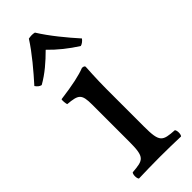

<svg xmlns="http://www.w3.org/2000/svg" viewBox="-225 -690 719 719"><g transform="rotate(-45 134.5 -330.0)"><path d="M181 -122V-321C181 -371 185 -435 185 -435C185 -439 180 -442 172 -442C144 -431 104 -422 35 -413C33 -407 35 -391 37 -385C92 -380 102 -374 102 -317V-122C102 -39 91 -36 30 -31C24 -25 24 -4 30 2C63 1 102 0 142 0C182 0 220 1 253 2C259 -4 259 -25 253 -31C192 -35 181 -39 181 -122ZM141 -660C130 -663 120 -662 109 -660C80 -614 34 -560 -2 -520C4 -511 11 -505 20 -503C59 -525 92 -554 124 -586C154 -555 189 -527 227 -503C236 -505 245 -513 250 -520C214 -560 170 -613 141 -660Z"/></g></svg>

Font: Libertinus Math
Style: Regular
Weight: 400
Designer: Philipp H. Poll, Khaled Hosny
Foundry: Caleb Maclennan
Version: Version 7.050;RELEASE